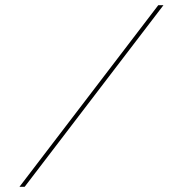

<svg xmlns="http://www.w3.org/2000/svg" viewBox="-20 -720 705 740"><path d="M610 -700 75 0H55L590 -700Z"/></svg>

Font: Engraving Unshaded CC
Style: Bold
Weight: 700
Designer: indestructible type*
Foundry: Cowboy Collective
Version: Version 1.000